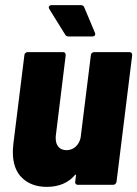

<svg xmlns="http://www.w3.org/2000/svg" viewBox="-20 -720 535 748"><path d="M347 -517H484Q495 -517 495 -505L434 -12Q433 -7 429.5 -3.5Q426 0 421 0H283Q278 0 275 -3.5Q272 -7 273 -12L276 -36Q277 -39 275 -39.5Q273 -40 271 -37Q232 8 162 8Q103 8 66.5 -26.5Q30 -61 30 -128Q30 -137 32 -159L75 -505Q75 -510 79 -513.5Q83 -517 88 -517H225Q236 -517 236 -505L198 -196Q197 -191 197 -182Q197 -160 208 -147.5Q219 -135 239 -135Q259 -135 274 -148Q289 -161 294 -183L334 -505Q334 -510 338 -513.5Q342 -517 347 -517ZM351 -587Q351 -583 348 -580.5Q345 -578 340 -578H246Q238 -578 234 -585L172 -685Q170 -689 170 -692Q170 -695 173 -697.5Q176 -700 181 -700H294Q305 -700 308 -692L350 -592Q351 -590 351 -587Z"/></svg>

Font: Barlow Semi Condensed ExtraBold
Style: Italic
Weight: 800
Width: 4
Italic angle: -7°
Designer: Jeremy Tribby
Foundry: Tribby Type
Version: Version 1.408